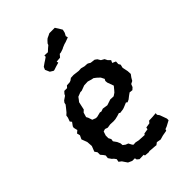

<svg xmlns="http://www.w3.org/2000/svg" viewBox="-222 -825 927 927"><g transform="rotate(-45 241.5 -361.0)"><path d="M206 9 204 2 175 3 164 -6 162 -16H144L124 -25L113 -41L107 -50L94 -60L97 -75L89 -86L81 -93L70 -109L72 -125L66 -134L55 -147V-164L46 -177L57 -205L55 -234L44 -263L53 -282L49 -298L62 -309L57 -328L59 -337L72 -355L65 -364L72 -383L74 -396L85 -406L98 -422L109 -436L111 -446L118 -455L137 -468L141 -476L151 -487H170L179 -497L199 -498L207 -501L218 -509L237 -510L269 -506L285 -507L304 -502L322 -501L327 -499L337 -493L361 -490L372 -482L381 -467L397 -458L404 -444L416 -432L410 -419L428 -411L427 -394L433 -384L429 -367L435 -338L436 -318L425 -303L417 -289L403 -282L397 -267L386 -257L369 -259L355 -249L341 -238L328 -232L322 -237L298 -227L289 -224L267 -221L262 -225L246 -220L229 -216L216 -215L193 -216L174 -213L160 -218L147 -214L140 -193V-175L147 -162L145 -149L157 -132L164 -116L165 -103L177 -94L190 -89L199 -72L204 -67L218 -68L237 -64L275 -62L279 -68L304 -72L306 -82L331 -86L339 -96L364 -97L387 -99L386 -89L394 -78L407 -42V-31L379 -16L366 -11L363 -3L335 2L314 8L292 4L280 13L273 12L235 9L232 11ZM166 -286H175L199 -292L207 -290L222 -295L249 -291L264 -296L279 -301L301 -300L316 -310L324 -319L338 -336L326 -369L325 -381L330 -390L321 -408L306 -422L294 -431L283 -433L263 -439L238 -438L211 -428H202L179 -419L171 -408L163 -398L159 -380L154 -357L143 -347L136 -323L141 -314L148 -293ZM183 -592 167 -602 157 -625 163 -639 180 -651 191 -658 204 -667V-676L227 -675L241 -688L253 -698L256 -706L267 -718L274 -724L287 -730L297 -735H312H325H334L345 -718L355 -701L351 -684L343 -669L346 -658L330 -652L322 -649L311 -646L294 -639L289 -636L271 -630L262 -629L250 -615L225 -613L227 -604L206 -598L188 -592Z"/></g></svg>

Font: Winky Rough
Style: Regular
Weight: 400
Designer: Simon Atzbach
Foundry: typofactur
Version: Version 1.206